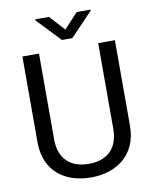

<svg xmlns="http://www.w3.org/2000/svg" viewBox="-97 -973 845 1056"><g transform="rotate(-10 325.5 -445.0)"><path d="M491.7 -710.9V-232.4C491.7 -119.6 425.3 -65.9 326.7 -65.9C228 -65.9 161.1 -119.6 161.1 -232.4V-710.9H68.4V-232.4C68.4 -70.8 179.2 9.8 326.7 9.8C468.8 9.8 585 -70.8 585 -232.4V-710.9ZM250.5 -899.9H172.9V-895L298.3 -762.7H356.4L482.4 -894.5V-899.9H404.8L327.1 -815.4Z"/></g></svg>

Font: Bert Sans
Style: Regular
Weight: 400
Designer: Christian Robertson (Google), Cristiano Sobral
Foundry: Google, Cristiano Sobral
Version: Version 3.101